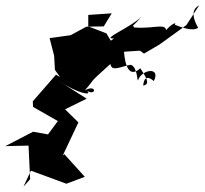

<svg xmlns="http://www.w3.org/2000/svg" viewBox="-62 -612 767 720"><path d="M327 -513 262 -512 203 -480 124 -469 141 -403 144 -350 163 -323 148 -332 61 -232 62 -211 155 -158 118 -108 62 -118 -42 -64 45 -66 51 60 26 88 54 28 187 77 256 51 179 -34 173 -28 232 -153 182 -202 263 -242 156 -310C231 -260 285 -252 265 -271C300 -251 301 -298 256 -273C298 -320 261 -291 352 -372C357 -341 390 -363 429 -369C455 -359 452 -301 456 -312C470 -352 542 -363 515 -308C513 -308 480 -344 475 -291C493 -295 500 -304 464 -356C423 -318 407 -365 403 -418L463 -422L478 -411L536 -445L637 -518L685 -592C679 -588 643 -574 681 -508C660 -492 613 -512 594 -519C605 -541 539 -490 560 -482C570 -534 525 -502 441 -509C433 -532 406 -477 470 -551C430 -509 313 -464 366 -468C335 -447 282 -412 390 -398L337 -487L269 -513V-556L357 -562Z"/></svg>

Font: Hussar Lance
Style: ExBdObl
Weight: 700
Foundry: Cannot Into Space Fonts, PlusOne Fonts
Version: Version 2.270